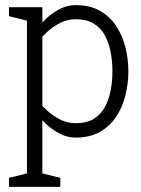

<svg xmlns="http://www.w3.org/2000/svg" viewBox="-20 -528 550 748"><path d="M145 -500V200H85V-500ZM117 -350 85 -360Q85 -360 94 -375Q103 -390 120 -412Q137 -434 160.5 -456Q184 -478 213 -493Q242 -508 275 -508V-453Q241 -453 212 -437.5Q183 -422 161.5 -401.5Q140 -381 128.5 -365.5Q117 -350 117 -350ZM117 -150Q117 -150 128.5 -134.5Q140 -119 161.5 -99Q183 -79 212 -63.5Q241 -48 275 -48V8Q242 8 213 -7Q184 -22 160.5 -44Q137 -66 120 -88Q103 -110 94 -125Q85 -140 85 -140ZM275 -48Q317 -48 344.5 -64.5Q372 -81 388 -110Q404 -139 411 -175Q418 -211 418 -250Q418 -289 411 -325.5Q404 -362 388 -391Q372 -420 344.5 -436.5Q317 -453 275 -453V-508Q330 -508 369 -486Q408 -464 432.5 -427Q457 -390 468.5 -344Q480 -298 480 -250Q480 -202 468.5 -156Q457 -110 432.5 -73Q408 -36 369 -14Q330 8 275 8ZM95 -445 15 -465V-500H95ZM15 200V165L95 145V200ZM135 200V145L215 165V200Z"/></svg>

Font: Epunda Slab Light
Style: Regular
Weight: 300
Designer: Simon Atzbach
Foundry: typofactur
Version: Version 1.102